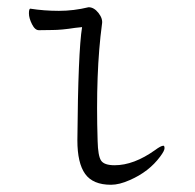

<svg xmlns="http://www.w3.org/2000/svg" viewBox="-20 -498 540 531"><path d="M287 13Q237 13 215.5 -17Q194 -47 194 -110Q196 -356 207 -423L188 -421Q150 -415 124.5 -415Q99 -415 88 -414.5Q77 -414 68.5 -431Q60 -448 60 -461Q60 -474 64 -474Q102 -468 143 -468Q184 -468 225 -478Q240 -478 252.5 -462Q265 -446 262 -431Q244 -297 250 -108Q251 -67 259.5 -54Q268 -41 297 -41Q350 -41 409 -83Q425 -95 432 -95Q435 -95 435 -88Q435 -81 423 -65Q392 -23 339 0Q310 13 287 13Z"/></svg>

Font: LXGW WenKai Mono TC Light
Style: Regular
Weight: 300
Designer: LXGW / Fontworks Inc.
Foundry: LXGW / Fontworks Inc.
Version: Version 1.330